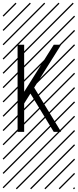

<svg xmlns="http://www.w3.org/2000/svg" viewBox="-23 -978 577 1424"><path d="M107.4 -646H156.2V-297.4L375.5 -646H430.2L230.5 -328.1L430.2 0H375.5L202.6 -284.2L156.2 -210.4V0H107.4ZM526.9 410.6 533.7 417.5 525.4 425.8 518.6 418.9ZM526.9 304.7 533.7 311.5 419.4 425.8 412.6 418.9ZM526.9 198.7 533.7 205.6 313.5 425.8 306.6 418.9ZM526.9 92.3 533.7 99.1 207.5 425.8 200.7 418.9ZM526.9 -13.2 533.7 -6.3 101.6 425.8 94.7 418.9ZM526.9 -119.1 533.7 -112.3 3.4 418 -3.4 411.1ZM526.9 -225.6 533.7 -218.8 3.4 311.5 -3.4 304.7ZM526.9 -331.5 533.7 -324.7 3.4 205.6 -3.4 198.7ZM526.9 -438 533.7 -431.2 3.4 99.1 -3.4 92.3ZM526.9 -543.5 533.7 -536.6 3.4 -6.3 -3.4 -13.2ZM526.9 -649.4 533.7 -642.6 3.4 -112.3 -3.4 -119.1ZM526.9 -755.9 533.7 -749 3.4 -218.8 -3.4 -225.6ZM526.9 -861.8 533.7 -855 3.4 -324.7 -3.4 -331.5ZM516.6 -958 523.4 -951.2 3.4 -431.2 -3.4 -438ZM411.1 -958 418 -951.2 3.4 -536.6 -3.4 -543.5ZM305.2 -958 312 -951.2 3.4 -642.6 -3.4 -649.4ZM198.7 -958 205.6 -951.2 3.4 -749 -3.4 -755.9ZM92.3 -958 99.1 -951.2 3.4 -855 -3.4 -861.8Z"/></svg>

Font: AzarMehrMSRS2
Style: Regular
Weight: 1
Designer: Amin Abedi
Version: Version 1.00